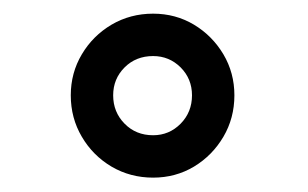

<svg xmlns="http://www.w3.org/2000/svg" viewBox="-20 -780 440 274"><path d="M198.5 -526.5Q166 -526.5 139.2 -542.2Q112.5 -558 96.8 -584.8Q81 -611.5 81 -644Q81 -676 96.8 -702.5Q112.5 -729 139.2 -744.8Q166 -760.5 198.5 -760.5Q230.5 -760.5 256.8 -744.8Q283 -729 298.8 -702.5Q314.5 -676 314.5 -644Q314.5 -611.5 298.8 -584.8Q283 -558 256.8 -542.2Q230.5 -526.5 198.5 -526.5ZM198.5 -587Q221.5 -587 237.8 -603.5Q254 -620 254 -644Q254 -667.5 237.8 -683.8Q221.5 -700 198.5 -700Q174 -700 157.8 -683.8Q141.5 -667.5 141.5 -644Q141.5 -620 157.8 -603.5Q174 -587 198.5 -587Z"/></svg>

Font: Trispace SemiCondensed
Style: Regular
Weight: 400
Width: 4
Designer: Tyler Finck
Foundry: Etcetera Type Company
Version: Version 1.210; ttfautohint (v1.8.3)